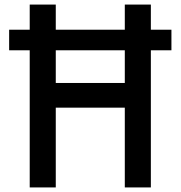

<svg xmlns="http://www.w3.org/2000/svg" viewBox="-20 -820 790 840"><path d="M110 -800H224V-457H526V-800H640V0H526V-349H224V0H110ZM20 -690H730V-600H20Z"/></svg>

Font: Martian Mono VF sWd Rg
Style: Regular
Weight: 400
Width: 6
Monospace: yes
Designer: Roman Shamin
Foundry: Evil Martians
Version: Version 1.100